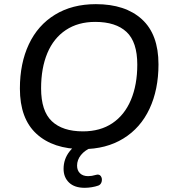

<svg xmlns="http://www.w3.org/2000/svg" viewBox="-20 -699 812 912"><path d="M74.5 -278.3Q74.5 -398.3 117.1 -488.8Q159.7 -579.4 241.4 -629.3Q323 -679.3 435.3 -679.3Q575.3 -679.3 654.1 -607.4Q732.8 -535.6 732.8 -393.4Q732.8 -273.4 690.2 -182.3Q647.6 -91.2 565.9 -41Q484.3 9.3 372 9.3Q232.6 9.3 153.6 -63.1Q74.5 -135.4 74.5 -278.3ZM632.1 -392.1Q632.1 -499.6 581 -547.3Q530 -595 432.3 -595Q351 -595 292.9 -556.4Q234.8 -517.8 205 -446.8Q175.2 -375.7 175.2 -279.5Q175.2 -171.4 226.3 -123.2Q277.3 -75 374 -75Q456.3 -75 514 -113.9Q571.8 -152.8 601.9 -224.5Q632.1 -296.3 632.1 -392.1ZM282 103Q282 56.9 310.1 20.7Q338.3 -15.4 389.9 -37.9L417.9 0Q383.3 14.1 364.7 37.2Q346.1 60.2 346.1 87.7Q346.1 110.6 360.1 124.2Q374.1 137.7 398.6 137.7Q415.9 137.7 434.4 132Q451.1 126.7 458.8 137.5Q466.4 148.2 463.1 162.9Q459.7 177.6 447 182.5Q432.8 187.5 415.4 190.3Q398 193.1 382.3 193.1Q334 193.1 308 168.2Q282 143.3 282 103Z"/></svg>

Font: SN Pro Thin
Style: Italic
Weight: 200
Italic angle: -9°
Designer: Tobias Whetton
Foundry: Supernotes
Version: Version 1.003;Glyphs 3.3 (3324)